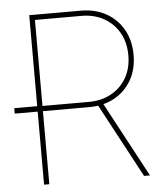

<svg xmlns="http://www.w3.org/2000/svg" viewBox="-52 -774 704 821"><g transform="rotate(-5 299.5 -364.0)"><path d="M111.8 -313.5H5.4V-336.9H111.8ZM104 0V-727.5H325.7Q386.2 -727.5 433.1 -701.7Q480 -675.8 506.8 -628.9Q533.7 -582 533.7 -519.5Q533.7 -458 507.1 -411.6Q480.5 -365.2 433.6 -339.4Q386.7 -313.5 325.7 -313.5H115.7V-335.9H325.7Q379.9 -335.9 421.6 -358.9Q463.4 -381.8 487.3 -423.1Q511.2 -464.4 511.2 -519.5Q511.2 -575.7 487.3 -617.2Q463.4 -658.7 421.6 -681.9Q379.9 -705.1 325.7 -705.1H126.5V0ZM533.2 0 356 -331.1H381.3L558.6 0Z"/></g></svg>

Font: Inter 20pt Thin
Style: Regular
Weight: 250
Version: Version 4.001;git-66647c0bb